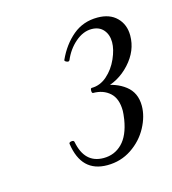

<svg xmlns="http://www.w3.org/2000/svg" viewBox="-63 -782 393 439"><g transform="rotate(-15 133.5 -563.0)"><path d="M251 -508Q251 -483 237 -457Q223 -431 197.5 -414Q172 -397 140 -397Q79 -397 69 -466Q68 -470 74 -471Q80 -472 81 -468Q91 -415 136 -415Q162 -415 180 -433Q198 -451 204 -488Q206 -502 206 -508Q206 -537 190.5 -551Q175 -565 151 -565Q148 -565 148 -571Q148 -577 151 -577Q171 -577 187.5 -591.5Q204 -606 213.5 -627.5Q223 -649 223 -666Q223 -684 213 -695.5Q203 -707 185 -707Q165 -707 146.5 -691Q128 -675 118 -651Q116 -649 115 -649Q112 -649 109 -651Q106 -653 107 -655Q122 -688 146.5 -708.5Q171 -729 205 -729Q234 -729 250.5 -712.5Q267 -696 267 -670Q267 -634 240 -604.5Q213 -575 175 -568L174 -576Q207 -573 229 -556Q251 -539 251 -508Z"/></g></svg>

Font: Cormorant Garamond
Style: Italic
Weight: 400
Italic angle: -10°
Designer: Christian Thalmann (Catharsis Fonts)
Foundry: Catharsis Fonts
Version: Version 4.000